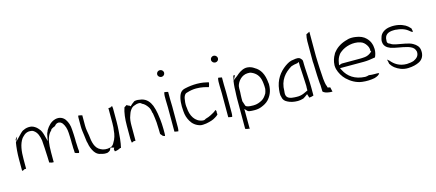

<svg xmlns="http://www.w3.org/2000/svg" viewBox="-56 -1240 4441 1957"><g transform="rotate(-15 2164.0 -261.0)"><path d="M40 -49C40 -46 40 -43 42 -40C51 -41 63 -46 68 -51H85V-153C85 -235 94 -310 132 -363C151 -382 168 -406 209 -411H220C223 -411 225 -411 233 -410C241 -410 251 -407 259 -401C298 -374 308 -334 317 -287V-286L320 -240C321 -216 324 -197 324 -171C325 -151 326 -130 327 -110V-109C327 -98 328 -89 328 -78C328 -70 329 -62 329 -51L347 -46L348 -45C350 -44 364 -42 375 -43C375 -45 374 -49 374 -52V-148C374 -157 374 -165 375 -174V-180C375 -191 376 -200 376 -209V-210C379 -267 393 -327 433 -362L439 -374C452 -382 464 -389 482 -395C489 -406 503 -419 522 -420C522 -420 530 -420 536 -418C546 -416 557 -409 565 -399C585 -371 597 -336 599 -291C600 -263 602 -238 602 -208V-181C602 -171 602 -164 603 -156V-154C603 -138 603 -122 605 -108V-107L606 -79C612 -77 616 -75 624 -72L646 -67C649 -70 653 -76 652 -82V-90C650 -106 648 -131 648 -149C647 -160 646 -174 646 -186V-214C646 -247 643 -280 641 -314C639 -360 627 -395 606 -426C588 -452 551 -475 502 -462C455 -449 425 -416 399 -374L394 -360L393 -359C388 -349 384 -340 383 -332L371 -266L354 -331C346 -360 337 -386 320 -403C304 -423 291 -434 265 -447C258 -449 249 -452 244 -453C214 -457 186 -451 167 -441L166 -440H164C152 -436 140 -426 129 -415L54 -337C45 -285 40 -225 40 -165ZM57 -340 82 -392C74 -385 67 -378 60 -369Z M735 -322C735 -292 740 -262 744 -233C747 -210 750 -184 753 -161L758 -142C764 -103 777 -72 795 -44C812 -20 831 -4 864 1H866C887 8 908 10 931 6C941 2 949 -3 957 -9C962 -16 965 -24 969 -33L975 -36L1008 -27L1000 -11C1002 -3 1003 5 1005 12C1027 11 1049 3 1064 -6H1074C1080 -33 1086 -65 1089 -97C1094 -154 1100 -212 1100 -275V-415C1100 -424 1099 -432 1097 -441C1089 -440 1080 -435 1075 -431H1055V-270C1055 -263 1055 -257 1054 -249V-244C1053 -232 1054 -219 1050 -203C1047 -152 1034 -110 1013 -78C1006 -64 995 -44 969 -38C931 -28 894 -34 871 -47C811 -74 799 -144 792 -216C787 -247 779 -281 779 -319V-429C767 -433 752 -436 738 -437C736 -430 735 -420 735 -412Z M1190 -71C1190 -56 1192 -43 1195 -29C1203 -31 1210 -34 1216 -38H1236V-197C1236 -231 1238 -271 1252 -304C1256 -316 1263 -337 1274 -352C1282 -364 1297 -383 1318 -388C1331 -394 1349 -399 1369 -399C1384 -399 1394 -389 1398 -385C1422 -375 1440 -354 1454 -334C1466 -318 1472 -296 1475 -272L1480 -260V-258C1485 -228 1489 -195 1492 -163L1493 -138C1493 -121 1494 -106 1495 -90C1495 -73 1496 -60 1496 -40L1517 -15C1522 -12 1530 -9 1539 -7C1541 -14 1542 -25 1542 -34V-78C1542 -87 1541 -97 1541 -109C1540 -117 1540 -127 1540 -135C1538 -149 1537 -166 1536 -182C1533 -200 1530 -226 1527 -246C1523 -274 1514 -306 1504 -334C1486 -378 1457 -415 1405 -428C1374 -434 1354 -437 1329 -431C1321 -426 1311 -418 1302 -411L1279 -390L1269 -399C1263 -405 1263 -398 1250 -408L1243 -412V-414L1215 -396C1198 -347 1190 -281 1190 -208Z M1624 -634C1624 -614 1641 -598 1661 -598C1681 -598 1697 -613 1697 -632C1697 -653 1680 -669 1660 -669C1640 -669 1624 -653 1624 -634ZM1641 -357C1641 -331 1643 -308 1643 -279V-25C1655 -22 1669 -19 1683 -18C1686 -29 1688 -42 1688 -56V-279C1688 -306 1686 -329 1686 -357V-433C1675 -436 1661 -439 1647 -440C1644 -429 1641 -414 1641 -401Z M1784 -300C1781 -269 1782 -238 1785 -203C1788 -158 1799 -127 1817 -95C1837 -59 1870 -32 1914 -20C1933 -15 1957 -19 1978 -21C2022 -29 2056 -40 2076 -54L2077 -55H2078C2094 -64 2103 -71 2112 -81L2110 -104C2113 -113 2111 -121 2104 -130C2086 -114 2066 -102 2043 -91C2026 -82 2008 -75 1985 -69C1980 -66 1971 -57 1952 -60C1872 -70 1832 -144 1828 -227C1826 -237 1825 -251 1825 -262C1825 -277 1826 -292 1829 -306C1831 -327 1835 -347 1848 -363C1857 -374 1867 -376 1876 -378C1904 -387 1937 -393 1970 -393C2027 -393 2069 -381 2100 -372C2105 -384 2110 -401 2113 -418C2112 -419 2109 -421 2105 -422C2079 -428 2042 -437 1989 -437C1945 -437 1903 -432 1864 -423C1817 -414 1799 -383 1788 -329C1787 -322 1786 -311 1784 -300Z M2192 -634C2192 -614 2209 -598 2229 -598C2249 -598 2265 -613 2265 -632C2265 -653 2248 -669 2228 -669C2208 -669 2192 -653 2192 -634ZM2209 -357C2209 -331 2211 -308 2211 -279V-25C2223 -22 2237 -19 2251 -18C2254 -29 2256 -42 2256 -56V-279C2256 -306 2254 -329 2254 -357V-433C2243 -436 2229 -439 2215 -440C2212 -429 2209 -414 2209 -401Z M2347 134C2359 140 2373 142 2380 142H2385L2392 147L2391 -64L2417 -37C2421 -33 2426 -30 2431 -30H2432L2433 -29C2451 -26 2472 -25 2493 -25C2518 -25 2540 -29 2561 -37C2593 -49 2621 -65 2641 -86C2674 -122 2699 -170 2699 -240V-248C2698 -252 2697 -255 2697 -257V-260C2689 -351 2657 -408 2600 -439V-440H2599C2579 -454 2556 -463 2529 -465C2490 -468 2452 -445 2427 -425C2421 -419 2414 -414 2407 -408L2359 -372C2357 -359 2356 -347 2354 -333C2352 -311 2350 -287 2350 -262C2349 -235 2347 -215 2347 -188ZM2360 -368C2363 -387 2366 -405 2370 -422H2388ZM2392 -145V-179C2392 -203 2394 -218 2395 -242V-280C2395 -288 2396 -295 2397 -301V-303C2409 -352 2454 -405 2516 -407C2533 -408 2546 -407 2560 -400C2600 -382 2634 -350 2644 -288L2647 -267C2649 -247 2651 -228 2650 -207V-206C2648 -193 2643 -173 2638 -161L2637 -160C2624 -138 2607 -114 2583 -101C2558 -87 2528 -75 2492 -75C2471 -75 2446 -76 2430 -81C2414 -86 2413 -88 2409 -94Z M2782 -104C2784 -96 2786 -89 2788 -81V-79C2792 -55 2810 -36 2830 -27L2831 -26C2861 -10 2896 -1 2941 -1C2959 -1 2982 -5 3000 -11C3006 -15 3013 -19 3019 -23L3048 -44L3061 -4C3079 -5 3094 -9 3107 -14V-96C3107 -169 3100 -240 3097 -314L3096 -348C3095 -392 3100 -387 3077 -412C3061 -428 3034 -423 3026 -423C3023 -423 3016 -421 3009 -420H3008C2967 -417 2944 -402 2913 -381C2848 -334 2795 -264 2784 -161C2782 -140 2780 -119 2782 -104ZM2830 -103V-104C2829 -117 2832 -129 2832 -133C2832 -251 2895 -316 2966 -359H2967L2968 -360C2986 -367 3012 -372 3030 -374H3032L3051 -383V-342C3053 -305 3055 -271 3057 -234V-233C3057 -218 3060 -191 3060 -173C3061 -159 3062 -143 3062 -127L3061 -108V-80C3032 -67 2995 -43 2943 -45C2927 -45 2910 -46 2896 -48C2883 -48 2842 -57 2834 -85L2833 -86V-87C2832 -93 2831 -98 2830 -103Z M3190 -350C3190 -342 3191 -331 3192 -323V-321C3193 -282 3194 -243 3196 -203C3199 -168 3199 -129 3204 -97V-96L3206 -30C3218 -15 3244 -7 3278 -3L3305 -2L3294 -50C3285 -51 3277 -54 3268 -55L3264 -70C3252 -97 3251 -127 3247 -154V-155C3244 -191 3242 -226 3240 -265C3239 -309 3235 -351 3235 -396V-653C3224 -648 3213 -642 3199 -635C3194 -614 3190 -589 3190 -565Z M3394 -255C3394 -241 3396 -229 3399 -215C3411 -171 3436 -129 3467 -99C3508 -60 3560 -28 3622 -20C3668 -14 3715 -16 3755 -24C3782 -32 3805 -43 3813 -60C3807 -62 3799 -64 3792 -64H3763C3743 -64 3725 -65 3706 -68C3694 -63 3681 -62 3668 -61H3666C3560 -66 3490 -115 3452 -191L3441 -213H3692C3732 -213 3767 -219 3802 -225L3804 -226H3813C3824 -249 3833 -279 3832 -311L3829 -340C3828 -350 3826 -358 3822 -368V-369C3814 -395 3800 -413 3783 -431C3758 -457 3722 -473 3676 -479C3645 -484 3609 -483 3588 -475H3587L3586 -474C3530 -461 3477 -431 3444 -390C3438 -384 3431 -375 3427 -367V-366C3408 -334 3396 -300 3394 -255ZM3439 -244 3443 -268C3448 -302 3459 -327 3476 -350C3485 -363 3496 -370 3505 -377C3550 -412 3635 -438 3711 -413C3738 -405 3756 -385 3768 -367C3778 -352 3785 -335 3786 -317V-316C3786 -312 3785 -309 3785 -305L3792 -295L3781 -286C3764 -272 3745 -261 3717 -257L3694 -255C3686 -254 3678 -254 3671 -254H3477C3471 -254 3468 -254 3463 -252Z M3923 -360C3925 -319 3953 -295 3990 -281C4038 -264 4108 -259 4161 -243H4162C4172 -239 4181 -238 4194 -231C4220 -219 4236 -202 4242 -172V-170C4244 -123 4212 -104 4186 -91L4185 -90H4184C4164 -83 4138 -79 4111 -78C4031 -78 3982 -115 3947 -157C3944 -160 3939 -163 3937 -165C3934 -168 3931 -172 3926 -173C3926 -172 3927 -172 3927 -171L3933 -145L3936 -127C3944 -113 3958 -95 3978 -79C4010 -55 4055 -32 4114 -34C4164 -36 4201 -46 4231 -61C4272 -81 4293 -123 4287 -175C4284 -214 4258 -239 4226 -257C4187 -281 4115 -287 4055 -300C4034 -305 4015 -309 3997 -323C3990 -326 3979 -329 3974 -339C3969 -347 3970 -356 3971 -364C3971 -420 4006 -445 4070 -445H4087C4093 -445 4094 -444 4100 -443C4129 -441 4158 -434 4182 -423C4207 -412 4224 -395 4239 -384C4244 -380 4251 -380 4256 -380L4249 -416C4242 -423 4233 -433 4223 -442C4196 -465 4147 -487 4085 -489H4063C4057 -488 4047 -487 4042 -487C3985 -482 3938 -448 3930 -404L3929 -403C3925 -387 3921 -374 3923 -361Z"/></g></svg>

Font: SolarCharger
Style: 150
Weight: 100
Designer: Mew Too
Foundry: Cannot Into Space Fonts/KineticPlasma Fonts
Version: Version 1.100